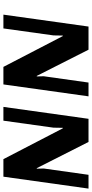

<svg xmlns="http://www.w3.org/2000/svg" viewBox="274 -814 540 1128"><g transform="rotate(90 544.0 -250.0)"><path d="M476 0H373L192 -349H189L188 -294L147 0H66L136 -500H272L426 -196H429L428 -237L465 -500H546Z M1018 0H915L734 -349H731L730 -294L689 0H608L678 -500H814L968 -196H971L970 -237L1007 -500H1088Z"/></g></svg>

Font: Arsenal SC
Style: Bold Italic
Weight: 700
Italic angle: -9.10001°
Designer: Andrij Shevchenko
Foundry: Stairsfor
Version: Version 2.001; ttfautohint (v1.8.4.7-5d5b)